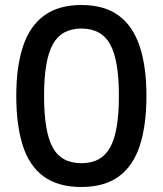

<svg xmlns="http://www.w3.org/2000/svg" viewBox="-20 -737 650 767"><path d="M305 10Q212 10 154.5 -32Q97 -74 71 -155.5Q45 -237 45 -354Q45 -471 72 -552Q99 -633 156.5 -675Q214 -717 305 -717Q397 -717 454 -675Q511 -633 538 -552Q565 -471 565 -354Q565 -237 538.5 -155.5Q512 -74 454.5 -32Q397 10 305 10ZM305 -85Q385 -85 420 -148Q455 -211 455 -354Q455 -497 420 -560Q385 -623 305 -623Q226 -623 191 -560Q156 -497 156 -354Q156 -211 190.5 -148Q225 -85 305 -85Z"/></svg>

Font: Asta Sans SemiBold
Style: Regular
Weight: 600
Designer: 42dot
Version: Version 1.000